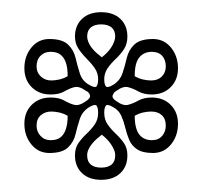

<svg xmlns="http://www.w3.org/2000/svg" viewBox="-20 -745 333 315"><path d="M146 -450Q126 -450 114.5 -461Q103 -472 103 -490Q103 -502 108.5 -510Q114 -518 122 -525.5Q130 -533 135.5 -541Q141 -549 141 -560Q141 -568 138.5 -571.5Q136 -575 126 -569Q115 -562 111 -550Q107 -538 104 -525Q101 -512 91.5 -503Q82 -494 61 -494Q43 -494 31.5 -508Q20 -522 20 -542Q20 -561 32 -573Q44 -585 63 -585Q77 -585 85.5 -580Q94 -575 102 -573Q110 -571 121 -579Q129 -584 127.5 -589Q126 -594 121 -596Q110 -604 102 -602Q94 -600 85.5 -595Q77 -590 63 -590Q44 -590 32 -602Q20 -614 20 -633Q20 -653 31.5 -667Q43 -681 61 -681Q82 -681 91.5 -672Q101 -663 104 -650Q107 -637 111 -624.5Q115 -612 126 -606Q136 -600 138.5 -603.5Q141 -607 141 -615Q141 -625 135.5 -633Q130 -641 122 -649Q114 -657 108.5 -665.5Q103 -674 103 -685Q103 -703 114.5 -714Q126 -725 146 -725Q166 -725 177.5 -714Q189 -703 189 -685Q189 -673 183.5 -664.5Q178 -656 170 -648.5Q162 -641 156.5 -633Q151 -625 151 -615Q151 -607 153.5 -603.5Q156 -600 166 -606Q177 -613 181 -625Q185 -637 188 -650Q191 -663 200.5 -672Q210 -681 231 -681Q249 -681 260.5 -667Q272 -653 272 -633Q272 -614 260 -602Q248 -590 229 -590Q216 -590 207 -595Q198 -600 190 -602Q182 -604 171 -596Q167 -594 165 -589Q163 -584 171 -579Q182 -571 190 -573Q198 -575 207 -580Q216 -585 229 -585Q248 -585 260 -573Q272 -561 272 -542Q272 -522 260.5 -508Q249 -494 231 -494Q214 -494 205 -500Q196 -506 192 -515.5Q188 -525 185.5 -535.5Q183 -546 179 -555Q175 -564 166 -569Q156 -575 153.5 -571.5Q151 -568 151 -560Q151 -549 156.5 -541Q162 -533 170 -525.5Q178 -518 183.5 -510Q189 -502 189 -490Q189 -472 177.5 -461Q166 -450 146 -450ZM147 -651Q151 -654 155 -658Q159 -662 162 -666.5Q165 -671 167 -676Q169 -681 169 -685Q169 -695 163 -700Q157 -705 146 -705Q135 -705 129 -700Q123 -695 123 -685Q123 -681 125 -676Q127 -671 130.5 -666.5Q134 -662 138.5 -658Q143 -654 147 -651ZM64 -613Q70 -613 77 -614.5Q84 -616 91 -620Q91 -634 88 -642.5Q85 -651 79 -655.5Q73 -660 63 -660Q53 -660 46.5 -653.5Q40 -647 40 -636Q40 -626 47 -619.5Q54 -613 64 -613ZM63 -515Q73 -515 79 -519.5Q85 -524 88 -533Q91 -542 91 -555Q84 -559 77 -560.5Q70 -562 64 -562Q54 -562 47 -556Q40 -550 40 -539Q40 -529 46.5 -522Q53 -515 63 -515ZM146 -470Q157 -470 163 -475Q169 -480 169 -490Q169 -495 167 -499.5Q165 -504 162 -508.5Q159 -513 155 -517Q151 -521 147 -524Q143 -521 138.5 -517Q134 -513 130.5 -508.5Q127 -504 125 -499.5Q123 -495 123 -490Q123 -480 129 -475Q135 -470 146 -470ZM229 -515Q240 -515 246 -522Q252 -529 252 -539Q252 -550 245.5 -556Q239 -562 228 -562Q222 -562 215 -560.5Q208 -559 201 -555Q201 -542 204 -533Q207 -524 213.5 -519.5Q220 -515 229 -515ZM228 -613Q239 -613 245.5 -619.5Q252 -626 252 -636Q252 -647 246 -653.5Q240 -660 229 -660Q220 -660 213.5 -655.5Q207 -651 204 -642.5Q201 -634 201 -620Q208 -616 215 -614.5Q222 -613 228 -613Z"/></svg>

Font: Kalnia Glaze Thin
Style: Bold
Weight: 700
Version: Version 1.110